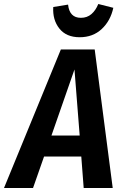

<svg xmlns="http://www.w3.org/2000/svg" viewBox="-64 -939 614 959"><path d="M342 -157H156L101 0H-44L240 -692H409L499 0H354ZM334 -262 308 -592 193 -262ZM202 -904 276 -916Q283 -850 340 -850Q371 -850 392.5 -868.5Q414 -887 427 -919L502 -900Q488 -835 444 -794Q400 -753 334 -753Q267 -753 232.5 -796.5Q198 -840 202 -904Z"/></svg>

Font: Fira Sans Condensed SemiBold
Style: Italic
Weight: 600
Width: 3
Italic angle: -8°
Designer: bBox Type GmbH & Carrois Corporate GbR & Edenspiekermann AG
Foundry: bBox Type GmbH & Carrois Corporate GbR & Edenspiekermann AG
Version: Version 4.301